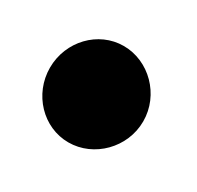

<svg xmlns="http://www.w3.org/2000/svg" viewBox="-60 -562 330 321"><g transform="rotate(30 105.0 -402.0)"><path d="M100 -309C149 -309 191 -351 191 -402C191 -453 149 -495 100 -495C51 -495 11 -453 11 -402C11 -351 51 -309 100 -309Z"/></g></svg>

Font: Ny Stormning
Style: Hf
Weight: 700
Designer: Robert Jablonski, Mew Too
Foundry: Cannot Into Space Fonts
Version: Version 0.90